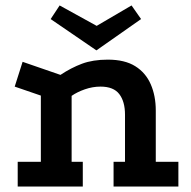

<svg xmlns="http://www.w3.org/2000/svg" viewBox="-20 -685 701 705"><path d="M45 0V-91H130V-334L34 -367L63 -458L202 -410Q241 -436 281 -451Q321 -466 376 -466Q438 -466 476.5 -442Q515 -418 533.5 -375.5Q552 -333 552 -279V-91H635V0H397V-91H439V-264Q439 -312 418 -339.5Q397 -367 349 -367Q320 -367 291.5 -357Q263 -347 243 -333V-91H284V0ZM334 -500 166 -615 199 -665 335 -590 463 -665 498 -615Z"/></svg>

Font: Podkova
Style: Bold
Weight: 700
Designer: Ilya Yudin
Foundry: Cyreal (www.cyreal.org)
Version: Version 2.102; ttfautohint (v1.8.1.43-b0c9)